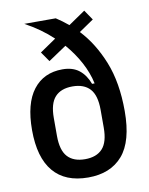

<svg xmlns="http://www.w3.org/2000/svg" viewBox="-86 -815 691 889"><g transform="rotate(-10 260.0 -370.0)"><path d="M404 -705 335 -658Q398 -591 437 -493.5Q476 -396 476 -262Q476 -120 419 -54Q362 12 257 12Q149 12 93.5 -54Q38 -120 38 -249Q38 -374 87.5 -438Q137 -502 225 -502Q273 -502 303 -478.5Q333 -455 349 -412H361Q350 -463 323.5 -512.5Q297 -562 258 -607L173 -550L141 -596L217 -648Q162 -700 88 -740H236Q264 -722 293 -698L372 -752ZM257 -74Q311 -74 339 -104.5Q367 -135 367 -203V-287Q367 -355 339 -385.5Q311 -416 257 -416Q203 -416 175 -385.5Q147 -355 147 -287V-203Q147 -135 175 -104.5Q203 -74 257 -74Z"/></g></svg>

Font: IBM Plex Sans Condensed Medium
Style: Regular
Weight: 500
Width: 3
Designer: Mike Abbink, Paul van der Laan, Pieter van Rosmalen
Foundry: Bold Monday
Version: Version 1.3